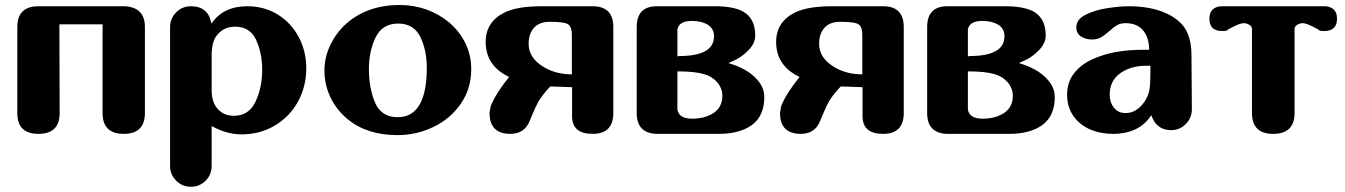

<svg xmlns="http://www.w3.org/2000/svg" viewBox="-20 -525 5276 753"><path d="M469.7 -500.5Q548.3 -496.1 548.3 -418.9V-81.5Q548.3 0 465.3 0Q382.3 0 382.3 -81.5V-429.7H212.9L213.9 -81.5Q213.9 0 130.9 0Q47.9 0 47.9 -81.5V-418.9Q47.9 -500.5 130.9 -500.5Z M901.9 -420.4Q852.5 -420.4 825.2 -378.9Q811.5 -356.4 810.1 -315.9V-168.5Q811.5 -123.5 831.1 -101.1Q856 -70.8 897 -70.8Q956.5 -70.8 982.4 -127Q1008.3 -182.6 1008.3 -250Q1008.3 -316.4 984.4 -368.7Q960.4 -420.4 901.9 -420.4ZM728.5 207.5Q694.8 207.5 670.9 183.6Q647 159.7 647 125.5V-418.5Q647 -452.6 670.9 -476.6Q694.8 -500.5 728.5 -500.5Q797.4 -500.5 809.1 -432.1Q855 -500.5 949.7 -500.5Q1016.1 -500.5 1068.8 -468.3Q1122.1 -435.5 1151.4 -379.9Q1181.2 -324.2 1181.2 -257.3Q1181.2 -185.5 1148.4 -126Q1115.2 -66.4 1057.1 -32.2Q999 2 926.8 2Q868.7 2 810.1 -30.8V125.5Q810.1 159.7 786.6 183.6Q762.7 207.5 728.5 207.5Z M1653.8 -259.8Q1653.8 -328.1 1628.4 -380.4Q1602.5 -432.6 1542 -432.6Q1479.5 -432.6 1453.1 -378.4Q1426.8 -324.2 1426.8 -254.4Q1426.8 -179.2 1451.2 -122.1Q1475.6 -65.4 1539.6 -65.4Q1653.8 -65.4 1653.8 -259.8ZM1342.8 -58.1Q1299.3 -94.2 1275.9 -143.6Q1252.4 -192.9 1252.4 -248.5Q1252.4 -300.3 1275.4 -348.1Q1298.3 -396.5 1338.4 -432.6Q1421.4 -505.4 1547.9 -505.4Q1602.1 -505.4 1652.3 -487.8Q1702.6 -469.7 1742.7 -436Q1782.2 -401.9 1805.2 -355.5Q1828.1 -308.6 1828.1 -253.4Q1828.1 -177.7 1787.6 -118.7Q1746.6 -59.1 1680.2 -27.3Q1613.3 4.9 1539.1 4.9Q1418.9 4.9 1342.8 -58.1Z M2222.7 -390.1Q2222.7 -417 2210 -428.2Q2197.3 -439.5 2136.2 -439.5Q2095.2 -439.5 2074.2 -416Q2053.2 -392.1 2053.2 -353Q2053.2 -300.3 2106.9 -265.6Q2156.2 -233.4 2222.7 -233.4ZM2304.2 -500.5Q2385.3 -500.5 2385.3 -418.9V-81.5Q2385.3 0 2304.2 0Q2223.6 0 2223.6 -69.3V-183.1L2138.2 -186Q2113.8 -160.2 2097.2 -135.7Q2083 -114.3 2058.6 -53.7Q2038.6 0 1981.4 0Q1899.9 0 1899.9 -82.5L1904.8 -109.9L1905.8 -112.3L1909.7 -120.6Q1927.7 -162.1 1976.6 -223.1Q1936 -242.2 1913.6 -271.5Q1884.8 -308.1 1884.8 -360.4Q1884.8 -439.9 1960 -476.6Q2009.8 -500.5 2104.5 -500.5Z M2636.7 -94.7Q2643.6 -59.6 2694.3 -59.6Q2744.6 -59.6 2778.8 -82Q2813 -105 2813 -149.4Q2813 -178.2 2793 -202.1Q2772.5 -225.6 2742.2 -233.9Q2706.1 -245.1 2636.7 -245.1ZM2636.7 -303.7 2643.6 -305.2Q2780.3 -305.2 2780.3 -382.8Q2780.3 -413.1 2754.9 -428.7Q2730.5 -442.9 2693.4 -442.9Q2643.6 -442.9 2636.7 -410.2ZM2553.7 0Q2477.1 -3.4 2477.1 -81.5V-418.9Q2477.1 -500.5 2556.6 -500.5H2783.2Q2855.5 -500.5 2894 -480Q2941.9 -453.1 2941.9 -385.7Q2941.9 -354.5 2914.1 -326.7Q2885.7 -297.9 2851.1 -284.2L2836.9 -277.8L2851.6 -272.9Q2884.3 -262.2 2913.1 -244.1Q2940.9 -226.1 2959.5 -200.2Q2977.5 -174.8 2977.5 -144.5Q2977.5 -71.3 2929.7 -35.2Q2880.9 0 2799.8 0Z M3361.8 -390.1Q3361.8 -417 3349.1 -428.2Q3336.4 -439.5 3275.4 -439.5Q3234.4 -439.5 3213.4 -416Q3192.4 -392.1 3192.4 -353Q3192.4 -300.3 3246.1 -265.6Q3295.4 -233.4 3361.8 -233.4ZM3443.4 -500.5Q3524.4 -500.5 3524.4 -418.9V-81.5Q3524.4 0 3443.4 0Q3362.8 0 3362.8 -69.3V-183.1L3277.3 -186Q3252.9 -160.2 3236.3 -135.7Q3222.2 -114.3 3197.8 -53.7Q3177.7 0 3120.6 0Q3039.1 0 3039.1 -82.5L3043.9 -109.9L3044.9 -112.3L3048.8 -120.6Q3066.9 -162.1 3115.7 -223.1Q3075.2 -242.2 3052.7 -271.5Q3023.9 -308.1 3023.9 -360.4Q3023.9 -439.9 3099.1 -476.6Q3148.9 -500.5 3243.7 -500.5Z M3775.9 -94.7Q3782.7 -59.6 3833.5 -59.6Q3883.8 -59.6 3918 -82Q3952.1 -105 3952.1 -149.4Q3952.1 -178.2 3932.1 -202.1Q3911.6 -225.6 3881.3 -233.9Q3845.2 -245.1 3775.9 -245.1ZM3775.9 -303.7 3782.7 -305.2Q3919.4 -305.2 3919.4 -382.8Q3919.4 -413.1 3894 -428.7Q3869.6 -442.9 3832.5 -442.9Q3782.7 -442.9 3775.9 -410.2ZM3692.9 0Q3616.2 -3.4 3616.2 -81.5V-418.9Q3616.2 -500.5 3695.8 -500.5H3922.4Q3994.6 -500.5 4033.2 -480Q4081.1 -453.1 4081.1 -385.7Q4081.1 -354.5 4053.2 -326.7Q4024.9 -297.9 3990.2 -284.2L3976.1 -277.8L3990.7 -272.9Q4023.4 -262.2 4052.2 -244.1Q4080.1 -226.1 4098.6 -200.2Q4116.7 -174.8 4116.7 -144.5Q4116.7 -71.3 4068.8 -35.2Q4020 0 3939 0Z M4491.7 -267.1H4473.6Q4415.5 -267.1 4373.5 -237.8Q4332 -208.5 4332 -152.8Q4332 -123.5 4348.6 -102.5Q4365.7 -81.5 4394.5 -81.5Q4439 -81.5 4470.7 -129.4Q4485.4 -153.3 4488.3 -175.3Q4491.7 -197.3 4491.7 -235.4ZM4652.8 -307.6 4654.3 -96.7Q4654.3 -62.5 4630.4 -38.6Q4606.9 -14.6 4573.2 -14.6Q4520 -14.6 4499 -63.5L4495.1 -73.2Q4448.2 0 4344.2 0Q4295.9 0 4254.9 -17.6Q4214.4 -35.2 4189.9 -69.8Q4165 -105 4165 -153.8Q4165 -203.6 4193.4 -238.8Q4221.2 -273.4 4265.1 -293Q4308.6 -312.5 4357.9 -321.3Q4407.2 -329.6 4453.1 -329.6H4486.8Q4486.8 -376.5 4463.4 -405.3Q4439.9 -434.1 4394.5 -434.1Q4374.5 -434.1 4360.8 -426.3Q4347.7 -418.5 4329.1 -401.9Q4311 -385.7 4296.9 -377.9Q4282.7 -370.1 4262.7 -370.1Q4238.3 -370.1 4219.7 -381.8Q4201.2 -394 4201.2 -418Q4201.2 -449.7 4238.8 -467.8Q4276.4 -486.3 4324.2 -493.2Q4372.6 -500.5 4406.2 -500.5Q4488.8 -500.5 4547.4 -475.6Q4563 -468.8 4572.3 -463.4Q4616.7 -438 4634.8 -400.4Q4652.8 -363.3 4652.8 -307.6Z M5180.2 -500.5Q5223.6 -495.1 5223.6 -452.1Q5223.6 -403.3 5173.8 -403.3Q5152.3 -403.3 5152.3 -407.7V-408.2Q5125.5 -423.3 5110.8 -428.7Q5098.1 -434.1 5086.9 -434.1Q5084 -434.1 5081.1 -433.6Q5057.1 -426.3 5057.1 -411.1V-82Q5057.1 0 4973.1 0Q4890.1 0 4890.1 -82V-411.1Q4890.1 -426.3 4865.7 -433.6Q4862.8 -434.1 4859.9 -434.1Q4848.6 -434.1 4835.9 -428.7Q4821.3 -423.3 4794.4 -408.2V-407.7Q4794.4 -403.3 4772.9 -403.3Q4723.1 -403.3 4723.1 -452.1Q4723.1 -495.1 4766.6 -500.5Z"/></svg>

Font: inglobal
Style: Bold
Weight: 700
Designer: Andrey Kochetov, Denis Davydov, Evgeny Yurtaev
Foundry: inglobal.ru
Version: Version 1.00 September 25, 2014, initial release